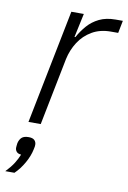

<svg xmlns="http://www.w3.org/2000/svg" viewBox="-105 -564 566 848"><g transform="rotate(10 178.0 -140.0)"><path d="M98 0H43L145 -512H201L178 -405H182Q198 -434 219 -458Q240 -482 270.5 -497Q301 -512 344 -512H376L365 -456H332Q284 -456 248 -435Q212 -414 189.5 -379Q167 -344 158 -302ZM56 66Q74 66 82 74Q90 82 90 94Q90 98 89.5 102.5Q89 107 87 115Q81 145 63 177Q45 209 21 232H-20Q3 208 15.5 188Q28 168 36 148Q22 147 15.5 139.5Q9 132 9 122Q9 119 9.5 114Q10 109 11 101Q15 84 25 75Q35 66 56 66Z"/></g></svg>

Font: IBM Plex Sans Light
Style: Italic
Weight: 300
Italic angle: -11.31°
Designer: Mike Abbink, Paul van der Laan, Pieter van Rosmalen
Foundry: Bold Monday
Version: Version 3.201